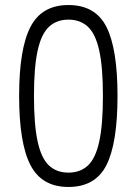

<svg xmlns="http://www.w3.org/2000/svg" viewBox="-20 -732 544 763"><path d="M252 11Q146 11 101 -76Q56 -163 56 -351Q56 -538 101 -625Q146 -712 252 -712Q359 -712 403 -625Q447 -538 447 -351Q447 -163 403 -76Q359 11 252 11ZM252 -46Q299 -46 329.5 -74.5Q360 -103 374.5 -170Q389 -237 389 -351Q389 -464 374.5 -530.5Q360 -597 329.5 -625.5Q299 -654 252 -654Q205 -654 174.5 -625.5Q144 -597 129.5 -530.5Q115 -464 115 -351Q115 -237 129.5 -170Q144 -103 174.5 -74.5Q205 -46 252 -46Z"/></svg>

Font: Zen Kaku Gothic New
Style: Regular
Weight: 400
Designer: Yoshimichi Ohira
Foundry: Positype
Version: Version 1.001